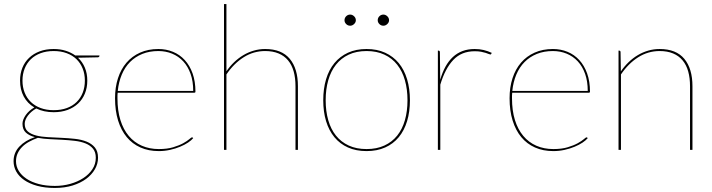

<svg xmlns="http://www.w3.org/2000/svg" viewBox="-20 -740 3514 948"><path d="M245 -498Q277.5 -498 304.2 -489.5Q331 -481 352 -466H471V-464Q471 -461 468.5 -459Q466 -457 463 -457L365 -455Q387.5 -434 399.2 -405.5Q411 -377 411 -342Q411 -307 399.2 -278.2Q387.5 -249.5 365.8 -229Q344 -208.5 313.5 -197.2Q283 -186 245 -186Q196 -186 159 -204.5Q146.5 -197.5 136 -188.5Q125.5 -179.5 118 -169.5Q110.5 -159.5 106.2 -149Q102 -138.5 102 -129Q102 -104 117.5 -90.8Q133 -77.5 158.5 -71Q184 -64.5 216.5 -62.8Q249 -61 283 -59.5Q317 -58 349.5 -54.5Q382 -51 407.5 -40.8Q433 -30.5 448.5 -11.8Q464 7 464 39Q464 68.5 448.8 95.2Q433.5 122 405.8 142.8Q378 163.5 338.8 175.8Q299.5 188 251 188Q201.5 188 163.5 177.5Q125.5 167 99.5 149Q73.5 131 60.2 107Q47 83 47 56Q47 14 75.5 -16.2Q104 -46.5 152.5 -63Q124.5 -70 107.8 -85.2Q91 -100.5 91 -129Q91 -139 95.2 -150Q99.5 -161 107 -171.8Q114.5 -182.5 125.2 -192.2Q136 -202 149.5 -209.5Q115.5 -229.5 97.2 -263.5Q79 -297.5 79 -342Q79 -376.5 90.5 -405.2Q102 -434 123.8 -454.5Q145.5 -475 176 -486.5Q206.5 -498 245 -498ZM453 39Q453 11 439.2 -5.8Q425.5 -22.5 402.5 -31.8Q379.5 -41 350 -44.5Q320.5 -48 288.5 -49.8Q256.5 -51.5 225 -53Q193.5 -54.5 167 -59.5Q143.5 -51 123.5 -40Q103.5 -29 89.2 -14.5Q75 0 67 17.5Q59 35 59 56Q59 81.5 72.5 103.8Q86 126 110.8 142.5Q135.5 159 171 168.5Q206.5 178 251 178Q290.5 178 327 167.8Q363.5 157.5 391.5 139.2Q419.5 121 436.2 95.5Q453 70 453 39ZM245 -196Q281.5 -196 310 -206.5Q338.5 -217 358.2 -236.2Q378 -255.5 388.5 -282.5Q399 -309.5 399 -342Q399 -374.5 388.2 -401.5Q377.5 -428.5 357.5 -447.8Q337.5 -467 309 -477.5Q280.5 -488 245 -488Q209.5 -488 181 -477.5Q152.5 -467 132.5 -447.8Q112.5 -428.5 101.8 -401.5Q91 -374.5 91 -342Q91 -309.5 101.8 -282.5Q112.5 -255.5 132.5 -236.2Q152.5 -217 181 -206.5Q209.5 -196 245 -196Z M762 -498Q800.5 -498 834 -484.2Q867.5 -470.5 892.2 -443.5Q917 -416.5 931 -377.2Q945 -338 945 -287Q945 -284.5 943.2 -283.2Q941.5 -282 939 -282H561Q560 -275 560 -268.5V-255Q560 -194 574.5 -147.2Q589 -100.5 615.8 -68.8Q642.5 -37 680.2 -20.5Q718 -4 764 -4Q805.5 -4 835.2 -13Q865 -22 884.8 -33Q904.5 -44 914.8 -53Q925 -62 928 -62Q930 -62 932 -60L934 -58Q925.5 -47.5 908.8 -36.2Q892 -25 869.2 -15.5Q846.5 -6 819.5 0Q792.5 6 764 6Q713.5 6 673.5 -11.8Q633.5 -29.5 605.8 -63Q578 -96.5 563 -145Q548 -193.5 548 -255Q548 -309 562.5 -353.8Q577 -398.5 604.5 -430.5Q632 -462.5 671.8 -480.2Q711.5 -498 762 -498ZM762 -488Q718 -488 682.8 -473.8Q647.5 -459.5 622 -433.8Q596.5 -408 581.2 -371.5Q566 -335 561.5 -291H934Q934 -338.5 921 -375.2Q908 -412 884.8 -437Q861.5 -462 830 -475Q798.5 -488 762 -488Z M1086 0V-720H1098V-388Q1115 -413 1136.2 -433.2Q1157.5 -453.5 1182 -468Q1206.5 -482.5 1233.5 -490.2Q1260.5 -498 1289 -498Q1370.5 -498 1410.8 -449.5Q1451 -401 1451 -314V0H1439V-314Q1439 -355 1430 -387.2Q1421 -419.5 1402.2 -442Q1383.5 -464.5 1355.2 -476.2Q1327 -488 1289 -488Q1231.5 -488 1183 -457.2Q1134.5 -426.5 1098 -372.5V0Z M1790 -498Q1841.5 -498 1881.5 -479.8Q1921.5 -461.5 1948.8 -428.5Q1976 -395.5 1990 -348.8Q2004 -302 2004 -245Q2004 -188 1990 -141.8Q1976 -95.5 1948.8 -62.5Q1921.5 -29.5 1881.5 -11.8Q1841.5 6 1790 6Q1738 6 1698.2 -11.8Q1658.5 -29.5 1631.2 -62.5Q1604 -95.5 1590 -141.8Q1576 -188 1576 -245Q1576 -302 1590 -348.8Q1604 -395.5 1631.2 -428.5Q1658.5 -461.5 1698.2 -479.8Q1738 -498 1790 -498ZM1790 -4Q1840 -4 1878 -21.5Q1916 -39 1941.2 -70.5Q1966.5 -102 1979.2 -146.5Q1992 -191 1992 -245Q1992 -299 1979.2 -343.8Q1966.5 -388.5 1941.2 -420.5Q1916 -452.5 1878 -470.2Q1840 -488 1790 -488Q1739.5 -488 1701.8 -470.2Q1664 -452.5 1638.8 -420.5Q1613.5 -388.5 1600.8 -343.8Q1588 -299 1588 -245Q1588 -191 1600.8 -146.5Q1613.5 -102 1638.8 -70.5Q1664 -39 1701.8 -21.5Q1739.5 -4 1790 -4ZM1737 -640Q1737 -629.5 1728.2 -621.2Q1719.5 -613 1709 -613Q1697.5 -613 1689.2 -621.2Q1681 -629.5 1681 -640Q1681 -651.5 1689.2 -659.8Q1697.5 -668 1709 -668Q1719.5 -668 1728.2 -659.8Q1737 -651.5 1737 -640ZM1901 -640Q1901 -629.5 1892.2 -621.2Q1883.5 -613 1873 -613Q1861.5 -613 1853.2 -621.2Q1845 -629.5 1845 -640Q1845 -651.5 1853.2 -659.8Q1861.5 -668 1873 -668Q1883.5 -668 1892.2 -659.8Q1901 -651.5 1901 -640Z M2142 0V-490H2145Q2152 -490 2152 -482L2153.5 -346Q2164 -382.5 2179.5 -410.8Q2195 -439 2216 -458.5Q2237 -478 2263.8 -488Q2290.5 -498 2324 -498Q2348 -498 2368.5 -493Q2389 -488 2408 -479L2406 -475Q2405 -473.5 2404.2 -472.2Q2403.5 -471 2401 -471Q2398.5 -471 2392.8 -473.5Q2387 -476 2377.8 -479Q2368.5 -482 2355.2 -484.5Q2342 -487 2324 -487Q2258.5 -487 2218 -444Q2177.5 -401 2154 -322V0Z M2710 -498Q2748.5 -498 2782 -484.2Q2815.5 -470.5 2840.2 -443.5Q2865 -416.5 2879 -377.2Q2893 -338 2893 -287Q2893 -284.5 2891.2 -283.2Q2889.5 -282 2887 -282H2509Q2508 -275 2508 -268.5V-255Q2508 -194 2522.5 -147.2Q2537 -100.5 2563.8 -68.8Q2590.5 -37 2628.2 -20.5Q2666 -4 2712 -4Q2753.5 -4 2783.2 -13Q2813 -22 2832.8 -33Q2852.5 -44 2862.8 -53Q2873 -62 2876 -62Q2878 -62 2880 -60L2882 -58Q2873.5 -47.5 2856.8 -36.2Q2840 -25 2817.2 -15.5Q2794.5 -6 2767.5 0Q2740.5 6 2712 6Q2661.5 6 2621.5 -11.8Q2581.5 -29.5 2553.8 -63Q2526 -96.5 2511 -145Q2496 -193.5 2496 -255Q2496 -309 2510.5 -353.8Q2525 -398.5 2552.5 -430.5Q2580 -462.5 2619.8 -480.2Q2659.5 -498 2710 -498ZM2710 -488Q2666 -488 2630.8 -473.8Q2595.5 -459.5 2570 -433.8Q2544.5 -408 2529.2 -371.5Q2514 -335 2509.5 -291H2882Q2882 -338.5 2869 -375.2Q2856 -412 2832.8 -437Q2809.5 -462 2778 -475Q2746.5 -488 2710 -488Z M3034 0V-490H3037Q3044 -490 3044 -482L3045.5 -387.5Q3062.5 -412.5 3083.8 -433Q3105 -453.5 3129.5 -468Q3154 -482.5 3181 -490.2Q3208 -498 3237 -498Q3318.5 -498 3358.8 -449.5Q3399 -401 3399 -314V0H3387V-314Q3387 -355 3378 -387.2Q3369 -419.5 3350.2 -442Q3331.5 -464.5 3303.2 -476.2Q3275 -488 3237 -488Q3179.5 -488 3131 -457.2Q3082.5 -426.5 3046 -372.5V0Z"/></svg>

Font: Lato TR Hairline
Style: Regular
Weight: 250
Designer: Lukasz Dziedzic
Foundry: Lukasz Dziedzic
Version: Version 1.104 2013